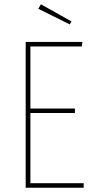

<svg xmlns="http://www.w3.org/2000/svg" viewBox="-20 -877 447 897"><path d="M365 -681 362 -660H122V-370H330V-349H122V-21H371V0H100V-681ZM171 -857 314 -777 306 -763 159 -836Z"/></svg>

Font: Fira Sans Extra Condensed Thin
Style: Regular
Weight: 250
Width: 1
Designer: Carrois Corporate & Edenspiekermann AG
Foundry: Carrois Corporate GbR & Edenspiekermann AG
Version: Version 4.203